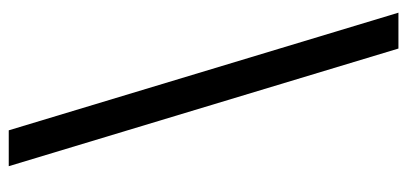

<svg xmlns="http://www.w3.org/2000/svg" viewBox="-266 -514 931 439"><g transform="rotate(-90 199.5 -294.5)"><path d="M390 151 121 -740H39L308 151Z"/></g></svg>

Font: IBM Plex Devanagari Text
Style: Regular
Weight: 450
Designer: Mike Abbink, Paul van der Laan, Pieter van Rosmalen, Erin McLaughlin
Foundry: Bold Monday
Version: Version 1.0